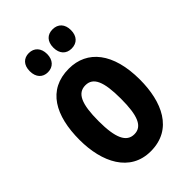

<svg xmlns="http://www.w3.org/2000/svg" viewBox="-225 -835 933 933"><g transform="rotate(-45 241.5 -368.5)"><path d="M99 -681C99 -639 123 -615 158 -615C194 -615 218 -640 218 -681C218 -722 194 -747 158 -747C123 -747 99 -724 99 -681ZM261 -681C261 -640 284 -615 321 -615C359 -615 382 -640 382 -681C382 -722 359 -747 321 -747C285 -747 261 -724 261 -681ZM449 -274C449 -457 368 -556 242 -556C96 -556 34 -440 34 -274C34 -120 98 10 240 10C392 10 449 -123 449 -274ZM164 -273C164 -391 187 -442 242 -442C296 -442 318 -391 318 -274C318 -157 296 -105 242 -105C188 -105 164 -158 164 -273Z"/></g></svg>

Font: Noto Sans Tamil ExtraCondensed
Style: Bold
Weight: 700
Width: 2
Designer: Jelle Bosma - Monotype Design Team
Foundry: Monotype Imaging Inc.
Version: Version 2.004